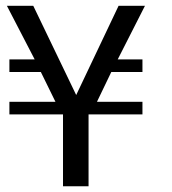

<svg xmlns="http://www.w3.org/2000/svg" viewBox="-20 -648 599 668"><path d="M389.6 -441.4H475.6V-397.5H367.2L317.4 -293.9H475.6V-250H288.1V0H199.2V-250H12.7V-293.9H172.9L122.1 -397.5H12.7V-441.4H100.6L3.9 -627.9H95.7L245.1 -317.4L392.6 -627.9H484.4Z"/></svg>

Font: Namkio Khamti
Style: Regular
Weight: 400
Designer: Debbi Hosken
Foundry: SIL International
Version: Version 3.917